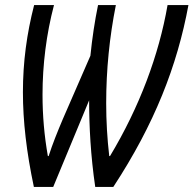

<svg xmlns="http://www.w3.org/2000/svg" viewBox="-20 -734 760 754"><path d="M113 0H189L330 -340C330 -239 336 -122 354 0H425C587 -247 676 -476 720 -714H638C604 -518 528 -314 412 -121H409C401 -190 397 -259 397 -329C397 -459 410 -589 435 -714H365C352 -651 342 -584 335 -515L227 -267C205 -215 186 -168 171 -121H168C154 -200 147 -280 147 -362C147 -480 162 -600 192 -714H114C85 -601 70 -490 70 -372C70 -258 84 -137 113 0Z"/></svg>

Font: Noto Sans ExtraCondensed
Style: Italic
Weight: 400
Width: 2
Italic angle: -12°
Designer: Monotype Design Team
Foundry: Monotype Imaging Inc.
Version: Version 2.013